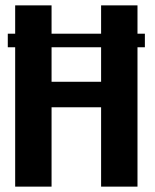

<svg xmlns="http://www.w3.org/2000/svg" viewBox="-20 -695 576 715"><path d="M9 -519V-569.5H36.5V-675H172V-569.5H356.5V-675H492V-569.5H519.5V-519H492V0H356.5V-295.5H172V0H36.5V-519ZM356.5 -519H172V-390.5H356.5Z"/></svg>

Font: Anybody SemiBold
Style: Regular
Weight: 600
Designer: Tyler Finck
Foundry: Etcetera Type Company
Version: Version 1.010; ttfautohint (v1.8.3) -l 8 -r 50 -G 200 -x 14 